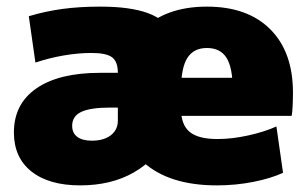

<svg xmlns="http://www.w3.org/2000/svg" viewBox="-20 -550 931 580"><path d="M258 -125Q282 -125 299.5 -132.5Q317 -140 326.5 -153.5Q336 -167 336 -185V-225H312Q253 -225 225.5 -212Q198 -199 198 -170Q198 -148 213.5 -136.5Q229 -125 258 -125ZM222 10Q128 10 75 -32Q22 -74 22 -150Q22 -236 90 -283Q158 -330 282 -330H336Q336 -364 318.5 -377Q301 -390 256 -390Q216 -390 172.5 -382.5Q129 -375 87 -361L67 -501Q117 -516 168.5 -523Q220 -530 283 -530Q373 -530 426.5 -510.5Q480 -491 503.5 -447Q527 -403 527 -330V-310Q527 -212 489.5 -140Q452 -68 384 -29Q316 10 222 10ZM635 10Q491 10 413 -60Q335 -130 335 -260Q335 -386 407 -458Q479 -530 605 -530Q728 -530 796.5 -461.5Q865 -393 865 -270Q865 -252 864 -230Q863 -208 861 -200H445V-315H706L683 -280Q683 -345 664.5 -375Q646 -405 605 -405Q565 -405 546 -375Q527 -345 527 -280V-220Q527 -173 553 -151.5Q579 -130 637 -130Q681 -130 730.5 -141Q780 -152 815 -168L835 -28Q798 -11 745 -0.5Q692 10 635 10Z"/></svg>

Font: M PLUS 2 Thin Black
Style: Regular
Weight: 900
Version: Version 1.001